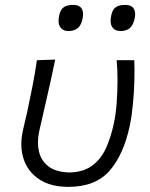

<svg xmlns="http://www.w3.org/2000/svg" viewBox="-20 -736 600 767"><path d="M253 10.5Q182.5 10.5 137 -19.5Q91.5 -49.5 74.5 -100.5Q57.5 -151.5 71.5 -215Q76 -236 80.5 -254Q85 -272 89 -290Q101 -347 110.5 -395.5Q120 -444 127.5 -495.5L200.5 -498Q182.5 -410.5 165 -336Q147.5 -261.5 136.5 -211Q127 -167 135.8 -130.2Q144.5 -93.5 174 -71Q203.5 -48.5 257.5 -47Q313.5 -48.5 348.5 -74.5Q383.5 -100.5 403.5 -144.5Q423.5 -188.5 435 -244Q442.5 -278 446 -323.8Q449.5 -369.5 449.5 -415.2Q449.5 -461 446 -495.5H516.5Q518 -460.5 516.8 -414Q515.5 -367.5 511 -320Q506.5 -272.5 498.5 -234Q474 -118.5 417.8 -54Q361.5 10.5 253 10.5ZM461.5 -612Q438 -612 427.8 -628.8Q417.5 -645.5 425 -677Q430 -699.5 443.5 -708Q457 -716.5 480.5 -716.5Q504 -716.5 513.5 -702.8Q523 -689 518.5 -665Q512.5 -635 498.2 -623.5Q484 -612 461.5 -612ZM253.5 -612Q230.5 -612 220 -628.8Q209.5 -645.5 217 -677Q222.5 -699.5 236 -708Q249.5 -716.5 272.5 -716.5Q296 -716.5 305.5 -702.8Q315 -689 310.5 -665Q305 -635 290.5 -623.5Q276 -612 253.5 -612Z"/></svg>

Font: Commissioner Flair Light
Style: Italic
Weight: 300
Italic angle: -12°
Designer: Kostas Bartsokas
Foundry: Kostas Bartsokas
Version: Version 1.000; ttfautohint (v1.8.3)